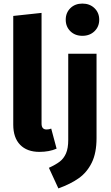

<svg xmlns="http://www.w3.org/2000/svg" viewBox="-20 -831 620 1072"><path d="M54 -135V-742L212 -759V-141Q212 -108 240 -108Q254 -108 266 -113L296 -1Q255 17 200 17Q131 17 92.5 -22.5Q54 -62 54 -135ZM519 -60Q519 23 492.5 77Q466 131 420.5 163.5Q375 196 306 221L253 106Q292 88 314 71Q336 54 348.5 25.5Q361 -3 361 -50V-531H519ZM534 -721Q534 -682 507.5 -656.5Q481 -631 440 -631Q399 -631 373 -656.5Q347 -682 347 -721Q347 -760 373 -785.5Q399 -811 440 -811Q481 -811 507.5 -785.5Q534 -760 534 -721Z"/></svg>

Font: FiraGOUPP
Style: Bold
Weight: 700
Designer: bBox Type
Foundry: bBox Type GmbH
Version: Version 1.001